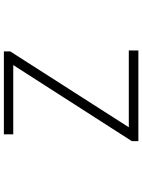

<svg xmlns="http://www.w3.org/2000/svg" viewBox="115 -884 769 1040"><g transform="rotate(-90 500.0 -364.5)"><path d="M254.9 0V-35.2L667 -677.7H292V-728.5H741.2V-694.3L330.1 -51.8H746.1V0Z"/></g></svg>

Font: GenEi Gothic M Light
Style: Regular
Weight: 300
Designer: o_tamon (Modified); [Source Han Sans]
Ryoko NISHIZUKA  (kana & ideographs); Paul D. Hunt (Latin, Greek & Cyrillic); Wenl
Version: Version 1.1a;Original Version 1.004